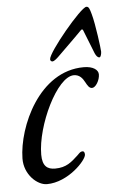

<svg xmlns="http://www.w3.org/2000/svg" viewBox="-50 -677 446 727"><g transform="rotate(-5 173.5 -313.0)"><path d="M306 -641C285 -641 152 -481 152 -455C152 -449 156 -446 161 -446C166 -446 177 -455 184 -462C207 -485 247 -523 277 -554C279 -556 280 -557 282 -557C284 -557 285 -556 286 -554L322 -463C327 -452 332 -446 339 -446C344 -446 347 -459 347 -467C347 -477 335 -572 324 -611C318 -633 315 -641 306 -641ZM99 15C180 15 252 -63 252 -84C252 -91 250 -97 244 -97C236 -97 233 -93 224 -84C198 -60 178 -41 135 -41C106 -41 87 -54 87 -98C87 -208 172 -387 236 -387C258 -387 269 -372 277 -357C284 -344 290 -333 301 -333C315 -333 331 -360 331 -382C331 -399 312 -414 276 -414C106 -414 17 -210 15 -90C14 -28 63 15 99 15Z"/></g></svg>

Font: EB Garamond
Style: Italic
Weight: 400
Italic angle: -17.2°
Designer: Georg Duffner and Octavio Pardo
Foundry: Georg Duffner
Version: Version 1.000;PS 001.000;hotconv 1.0.88;makeotf.lib2.5.64775